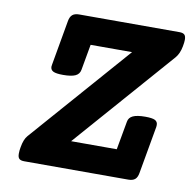

<svg xmlns="http://www.w3.org/2000/svg" viewBox="-69 -651 738 722"><g transform="rotate(10 300.0 -290.0)"><path d="M584.5 -554.7Q584.5 -544.9 581.5 -529.3Q576.2 -501 562 -484.4L229.5 -105H403.8L423.3 -213.4Q425.8 -229.5 441.4 -236.8Q457 -244.1 488.3 -244.1Q515.1 -244.1 525.6 -238.8Q536.1 -233.4 536.1 -220.7Q536.1 -216.3 535.6 -213.4L503.4 -31.7Q500.5 -14.6 491.7 -7.3Q482.9 0 466.3 0H68.8Q55.7 0 49.8 -5.4Q43.9 -10.7 43.9 -24.9Q43.9 -37.1 46.4 -49.8Q51.8 -81.1 64.5 -95.2L397 -474.6H238.8L221.2 -376Q218.3 -359.4 202.9 -352.3Q187.5 -345.2 156.2 -345.2Q129.4 -345.2 118.7 -350.6Q107.9 -356 107.9 -368.2Q107.9 -370.1 108.9 -376L139.2 -547.9Q142.1 -564.5 150.9 -572Q159.7 -579.6 176.8 -579.6H559.6Q572.8 -579.6 578.6 -574.2Q584.5 -568.8 584.5 -554.7Z"/></g></svg>

Font: Courier Prime
Style: Bold Italic
Weight: 700
Italic angle: -10°
Designer: Alan Dague-Greene
Foundry: Quote-Unquote Apps
Version: Version 3.018